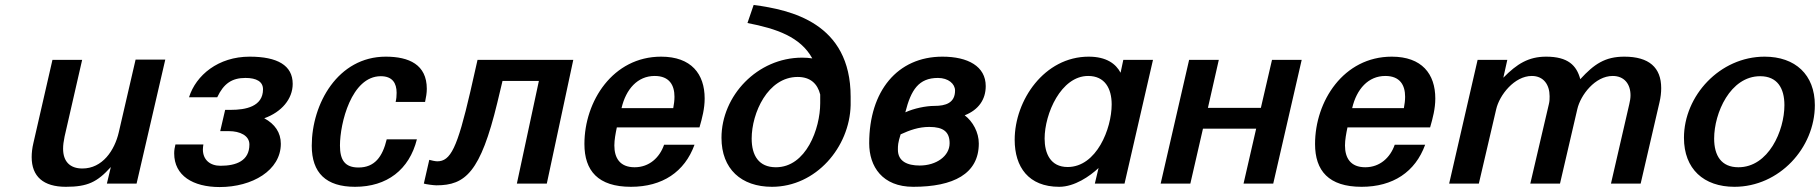

<svg xmlns="http://www.w3.org/2000/svg" viewBox="-20 -742 7355 776"><path d="M108 -107C108 -29 155 13 246 13C334 13 373 -6 428 -67L412 0H532L648 -501H528L460 -207C443 -134 394 -61 313 -61C262 -61 235 -90 235 -141C235 -155 237 -171 241 -190L312 -500H192L115 -164C110 -143 108 -124 108 -107Z M689 -158C686 -146 684 -135 684 -122C684 -32 760 14 868 14C999 14 1115 -53 1115 -161C1115 -206 1091 -241 1048 -264C1118 -289 1163 -342 1163 -403C1163 -478 1101 -513 989 -513C862 -513 772 -438 744 -349H858C884 -404 917 -427 972 -427C1017 -427 1043 -412 1043 -381C1043 -311 972 -298 914 -298H890L870 -212H905C950 -212 988 -194 988 -158C988 -92 935 -72 871 -72C829 -72 800 -96 800 -138C800 -145 801 -151 802 -158Z M1240 -153C1240 -43 1298 13 1415 13C1544 13 1634 -56 1665 -179H1543C1526 -108 1494 -65 1429 -65C1374 -65 1354 -95 1354 -154C1354 -243 1400 -434 1519 -434C1566 -434 1583 -406 1583 -367C1583 -354 1582 -342 1579 -330H1698C1702 -349 1705 -366 1705 -383C1705 -481 1633 -513 1539 -513C1346 -513 1240 -323 1240 -153Z M1715 -96 1693 0C1702 3 1733 7 1744 7C1861 7 1922 -46 1990 -327L2011 -415H2158L2069 0H2190L2297 -500H1910L1881 -372C1828 -143 1801 -90 1747 -90C1740 -90 1721 -94 1715 -96Z M2342 -160C2342 -52 2397 13 2530 13C2657 13 2747 -47 2787 -157H2664C2646 -105 2604 -66 2545 -66C2485 -66 2463 -104 2463 -154C2463 -177 2468 -203 2473 -227H2807C2818 -265 2828 -303 2828 -344C2828 -443 2774 -513 2652 -513C2457 -513 2342 -333 2342 -160ZM2492 -305C2510 -382 2557 -435 2626 -435C2686 -435 2706 -397 2706 -351C2706 -336 2704 -321 2701 -305Z M3001 -649C3119 -626 3215 -593 3263 -506C3250 -508 3236 -509 3222 -509C3041 -509 2896 -355 2896 -185C2896 -59 2976 13 3100 13C3278 13 3414 -147 3418 -317V-351C3418 -650 3176 -702 3026 -722ZM3018 -182C3018 -285 3083 -431 3204 -431C3255 -431 3284 -404 3295 -360C3295 -353 3295 -334 3295 -325C3295 -222 3238 -66 3116 -66C3047 -66 3018 -113 3018 -182Z M3493 -163C3493 -69 3546 13 3671 13C3833 13 3936 -39 3936 -162C3936 -207 3912 -251 3879 -276C3935 -298 3964 -340 3964 -394C3964 -474 3892 -513 3789 -513C3607 -513 3493 -374 3493 -163ZM3639 -288C3662 -379 3693 -427 3771 -427C3813 -427 3840 -403 3840 -376C3840 -326 3802 -314 3757 -314C3722 -314 3674 -304 3639 -288ZM3609 -137C3609 -154 3609 -164 3620 -199C3657 -216 3693 -229 3736 -229C3793 -229 3818 -209 3818 -163C3818 -111 3764 -73 3697 -73C3647 -73 3609 -90 3609 -137Z M4081 -177C4081 -67 4137 13 4261 13C4323 13 4385 -30 4420 -63L4405 0H4525L4640 -500H4520L4509 -448C4490 -484 4452 -513 4380 -513C4201 -513 4081 -337 4081 -177ZM4202 -182C4202 -282 4268 -435 4378 -435C4445 -435 4473 -385 4473 -320C4473 -222 4412 -67 4295 -67C4225 -67 4202 -123 4202 -182Z M5126 0 5241 -500H5121L5076 -306H4862L4906 -500H4786L4671 0H4791L4842 -222H5057L5006 0Z M5295 -160C5295 -52 5350 13 5483 13C5610 13 5700 -47 5740 -157H5617C5599 -105 5557 -66 5498 -66C5438 -66 5416 -104 5416 -154C5416 -177 5421 -203 5426 -227H5760C5771 -265 5781 -303 5781 -344C5781 -443 5727 -513 5605 -513C5410 -513 5295 -333 5295 -160ZM5445 -305C5463 -382 5510 -435 5579 -435C5639 -435 5659 -397 5659 -351C5659 -336 5657 -321 5654 -305Z M5837 0H5957L6027 -300C6040 -358 6101 -435 6171 -435C6219 -435 6243 -399 6243 -353C6243 -343 6243 -333 6240 -321L6165 0H6285L6355 -301C6368 -358 6427 -435 6498 -435C6545 -435 6570 -402 6570 -357C6570 -346 6568 -333 6565 -321L6491 0H6611L6687 -328C6692 -349 6694 -368 6694 -386C6694 -469 6645 -513 6545 -513C6467 -513 6423 -483 6367 -422C6352 -478 6317 -513 6229 -513C6158 -513 6111 -484 6056 -428L6072 -500H5952Z M6786 -185C6786 -59 6866 13 6990 13C7171 13 7315 -144 7315 -317C7315 -440 7236 -513 7112 -513C6931 -513 6786 -355 6786 -185ZM6908 -182C6908 -285 6973 -434 7094 -434C7163 -434 7192 -386 7192 -317C7192 -214 7128 -66 7006 -66C6937 -66 6908 -113 6908 -182Z"/></svg>

Font: Perun SemiBold Italic
Style: Regular
Weight: 400
Italic angle: -12°
Foundry: Copyright (c) Stefan Peev, Context Ltd, 2016
Version: Version 1.026